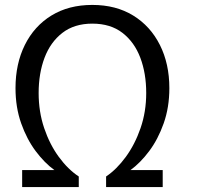

<svg xmlns="http://www.w3.org/2000/svg" viewBox="-20 -760 809 780"><path d="M70 0V-69H201Q161 -98 125 -146Q89 -194 66 -259Q43 -324 43 -402Q43 -501 81 -577.5Q119 -654 189 -697Q259 -740 355 -740Q451 -740 521 -697Q591 -654 629.5 -577.5Q668 -501 668 -402Q668 -324 645 -259Q622 -194 586 -146Q550 -98 510 -69H641V0H411V-43Q454 -72 491 -122.5Q528 -173 551 -239.5Q574 -306 574 -382Q574 -462 550 -525.5Q526 -589 477.5 -626.5Q429 -664 355 -664Q282 -664 233.5 -626.5Q185 -589 161 -525.5Q137 -462 137 -382Q137 -306 159.5 -239.5Q182 -173 219 -122.5Q256 -72 300 -43V0Z"/></svg>

Font: Murecho
Style: Regular
Weight: 400
Designer: Neil Summerour
Foundry: Positype
Version: Version 1.010; ttfautohint (v1.8.3)